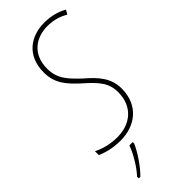

<svg xmlns="http://www.w3.org/2000/svg" viewBox="-315 -764 1025 1025"><g transform="rotate(-45 197.5 -251.5)"><path d="M122 10C232 10 323 -55 323 -183C323 -263 276 -314 214 -367C154 -424 116 -464 116 -539C116 -650 194 -699 277 -699C329 -699 365 -685 397 -667L410 -691C380 -708 337 -724 279 -724C178 -724 89 -666 89 -537C89 -452 134 -406 190 -354C258 -294 296 -254 296 -183C296 -71 218 -15 124 -15C65 -15 21 -29 -15 -47V-18C17 -4 60 10 122 10ZM48 208V221H60C98 184 144 116 162 72V61H137C121 109 78 177 48 208Z"/></g></svg>

Font: Noto Sans Condensed Thin
Style: Italic
Weight: 100
Width: 3
Italic angle: -12°
Designer: Monotype Design Team
Foundry: Monotype Imaging Inc.
Version: Version 2.013